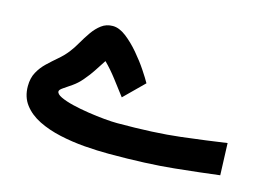

<svg xmlns="http://www.w3.org/2000/svg" viewBox="-73 -627 1053 761"><g transform="rotate(15 453.5 -247.0)"><path d="M420.9 -126.5Q574.2 -126.5 679.7 -139.2Q785.2 -151.9 864.7 -163.6L869.6 -32.7Q797.4 -23.4 687.5 -12Q577.6 -0.5 421.9 -0.5Q373.5 -0.5 320.8 -4.6Q268.1 -8.8 218.3 -19.8Q168.5 -30.8 128.7 -50.5Q88.9 -70.3 65.2 -101.3Q41.5 -132.3 41.5 -176.8Q41.5 -210 54.7 -234.1Q67.9 -258.3 87.9 -277.3Q107.9 -296.4 129.2 -314.5Q150.4 -332.5 166.5 -353Q180.7 -371.1 194.3 -395Q208 -418.9 223.9 -441.7Q239.7 -464.4 259.5 -479.2Q279.3 -494.1 305.7 -494.1Q332 -494.1 360.6 -472.2Q389.2 -450.2 416 -418.7Q442.9 -387.2 463.1 -356.7Q483.4 -326.2 492.7 -309.1L412.6 -230Q390.1 -259.8 364.5 -293.2Q338.9 -326.7 313 -352.1Q294.9 -324.7 282.7 -305.7Q270.5 -286.6 248.5 -260.7Q231.4 -240.7 211.7 -227.1Q191.9 -213.4 178 -204.1Q164.1 -194.8 164.1 -188Q164.1 -177.2 183.8 -167.7Q203.6 -158.2 234.6 -150.6Q265.6 -143.1 301 -137.7Q336.4 -132.3 368.4 -129.4Q400.4 -126.5 420.9 -126.5Z"/></g></svg>

Font: Vazirmatn RD FD
Style: Bold
Weight: 700
Designer: Saber Rastikerdar
Foundry: Saber Rastikerdar
Version: Version 33.003